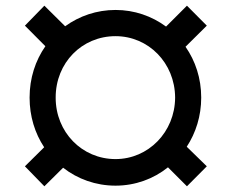

<svg xmlns="http://www.w3.org/2000/svg" viewBox="-20 -637 805 669"><path d="M66.8 -547.6 138.1 -475.9C103.3 -426.1 83.1 -364.7 83.1 -296.9C83.1 -231.9 101.6 -172.6 133.9 -123.9L66.8 -57.5L134.6 12.1L199.9 -52.6C250.4 -13.1 313.9 9.9 382.5 9.9C451 9.9 514.9 -13.5 565.3 -54L631.4 12.1L700.6 -57.5L630.7 -125.7C662.3 -174 681.1 -232.6 681.1 -296.9C681.1 -364 660.9 -424.7 626.4 -474.1L700.6 -547.6L631.4 -617.2L558.6 -544.4C508.9 -581 448.2 -602.3 382.5 -602.3C317.1 -602.3 256.4 -581.3 207 -545.5L134.6 -617.2ZM382.5 -511C496.8 -511 589.5 -418.3 590.2 -296.9C589.5 -176.8 496.8 -82.7 382.5 -82.7C265.6 -82.7 173.7 -176.8 174 -296.9C173.7 -418.3 265.6 -511 382.5 -511Z"/></svg>

Font: Inter-Hewn
Style: Bold
Weight: 700
Designer: Rasmus Andersson
Foundry: rsms
Version: Version 3.012;git-f93a4a705